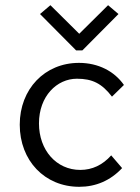

<svg xmlns="http://www.w3.org/2000/svg" viewBox="-20 -708 540 739"><path d="M174 -688 134 -654 273 -514H297L436 -654L396 -688L285 -578ZM285 11C349 11 405 -13 450 -61L408 -110C375 -73 335 -54 289 -54C197 -54 130 -130 130 -233C130 -338 199 -405 276 -405C335 -405 372 -387 411 -336L457 -381C420 -434 358 -466 284 -466C152 -466 56 -365 56 -228C56 -90 152 11 285 11Z"/></svg>

Font: Inconsolata Thin
Style: Regular
Weight: 100
Monospace: yes
Designer: Raph Levien, Cyreal, Brenton Simpson
Foundry: Raph Levien, Cyreal, Google
Version: Version 3.100